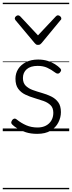

<svg xmlns="http://www.w3.org/2000/svg" viewBox="-20 -950 521 1390"><path d="M249 19Q203 19 167 7.5Q131 -4 105 -20.5Q79 -37 67 -50Q60 -58 61.5 -65.5Q63 -73 70 -83Q78 -91 85.5 -91.5Q93 -92 101 -85Q133 -59 170 -43Q207 -27 252 -27Q287 -27 312.5 -40.5Q338 -54 352 -78Q366 -102 366 -133Q366 -169 346 -188.5Q326 -208 295 -219Q264 -230 229.5 -240Q195 -250 163.5 -265Q132 -280 112 -307Q92 -334 92 -380Q92 -420 112 -451Q132 -482 169 -500.5Q206 -519 256 -519Q293 -519 324 -509.5Q355 -500 378.5 -485Q402 -470 417 -454Q424 -446 422 -439Q420 -432 413 -424Q407 -417 398.5 -417Q390 -417 382 -423Q350 -447 321 -460Q292 -473 253 -473Q201 -473 173.5 -449Q146 -425 146 -385Q146 -350 165.5 -330Q185 -310 216.5 -298.5Q248 -287 283.5 -277Q319 -267 350 -252Q381 -237 401 -210.5Q421 -184 421 -138Q421 -100 402.5 -63.5Q384 -27 346.5 -4Q309 19 249 19ZM400 -839Q408 -839 416 -832Q424 -825 424 -816Q424 -814 423 -810.5Q422 -807 418 -804L281 -638Q276 -632 270.5 -628.5Q265 -625 255 -625Q246 -625 241 -628.5Q236 -632 231 -638L92 -804Q90 -807 88.5 -810.5Q87 -814 87 -816Q87 -825 95 -832Q103 -839 111 -839Q115 -839 119 -837Q123 -835 127 -831L255 -694L384 -831Q388 -835 391.5 -837Q395 -839 400 -839ZM0 410H481V420H0ZM0 -20H481V0H0ZM0 -505H481V-500H0ZM0 -930H481V-920H0Z"/></svg>

Font: Playwrite DE Grund Guides
Style: Regular
Weight: 400
Designer: Veronika Burian, José Scaglione
Foundry: TypeTogether
Version: Version 1.003